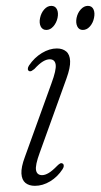

<svg xmlns="http://www.w3.org/2000/svg" viewBox="-20 -610 334 638"><path d="M120 -28Q103 -28 99.8 -44.2Q96.5 -60.5 112 -102.5L201 -349.5Q214 -385.5 213 -407.2Q212 -429 200 -439Q188 -449 169 -449Q144.5 -449 119.2 -433.8Q94 -418.5 76.5 -392.5Q72.5 -386.5 72.5 -381.2Q72.5 -376 76.5 -374Q80.5 -372 84.8 -374.2Q89 -376.5 94 -380.5Q110.5 -398.5 122.8 -405.8Q135 -413 145 -413Q162.5 -413 165 -395.2Q167.5 -377.5 151 -333L62.5 -88Q50 -54.5 51.2 -33.2Q52.5 -12 64.5 -2.2Q76.5 7.5 96 7.5Q122 7.5 146.8 -7.5Q171.5 -22.5 188 -48Q192 -54 191.8 -59.5Q191.5 -65 188 -66.5Q184 -69 179.8 -66.8Q175.5 -64.5 170.5 -59.5Q153.5 -42 141.5 -35Q129.5 -28 120 -28ZM134 -510.5Q120.8 -510.5 115.2 -522.2Q109.6 -534 113.2 -550.5Q116.8 -567.5 127.2 -579Q137.6 -590.5 150.4 -590.5Q163.6 -590.5 169.2 -579Q174.8 -567.5 171.2 -550.5Q167.6 -534 157.2 -522.2Q146.8 -510.5 134 -510.5ZM255.2 -510.5Q242.4 -510.5 236.8 -522.2Q231.2 -534 234.4 -550.5Q238 -567.5 248.6 -579Q259.2 -590.5 272 -590.5Q285.2 -590.5 290.6 -579Q296 -567.5 292.4 -550.5Q289.2 -534 278.8 -522.2Q268.4 -510.5 255.2 -510.5Z"/></svg>

Font: Fraunces 72pt Soft Wonky ExtraLight
Style: Italic
Weight: 250
Italic angle: -16°
Version: Version 1.000;[b76b70a41]